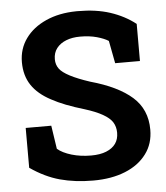

<svg xmlns="http://www.w3.org/2000/svg" viewBox="-52 -768 714 825"><g transform="rotate(-5 304.5 -355.5)"><path d="M317.4 10.3Q238.8 10.3 174.3 -7.3Q109.9 -24.9 47.4 -68.4V-240.2H157.7L172.9 -139.2Q194.8 -120.6 233.4 -109.1Q272 -97.7 317.4 -97.7Q356.4 -97.7 382.8 -108.4Q437 -130.4 437 -185.5Q437 -211.4 424.8 -231Q400.9 -269 306.2 -298.3Q219.7 -323.7 166.5 -353Q110.8 -382.3 83.3 -423.6Q55.7 -464.8 55.7 -522.9Q55.7 -580.6 87.9 -625Q119.6 -668.9 176.3 -694.3Q232.9 -719.7 307.1 -720.7H314.5Q392.6 -720.7 452.6 -701.2Q515.1 -680.7 561.5 -644V-483.9H454.6L436 -581.5Q417.5 -593.3 386 -602.1Q354.5 -610.8 314.5 -610.8Q280.3 -610.8 254.4 -600.6Q228 -590.3 212.9 -570.8Q197.8 -551.3 197.8 -523.4Q197.8 -499.5 210.9 -481.9Q235.4 -448.7 340.8 -414.1Q458.5 -381.3 519.3 -327.6Q580.1 -273.9 580.1 -186.5Q580.1 -125.5 547.4 -82Q514.6 -37.6 455.6 -13.7Q396.5 10.3 317.4 10.3Z"/></g></svg>

Font: Battambang
Style: Bold
Weight: 700
Designer: Danh Hong
Version: Version 8.002; ttfautohint (v1.8.3)